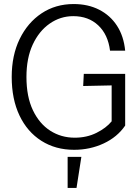

<svg xmlns="http://www.w3.org/2000/svg" viewBox="-20 -730 690 951"><path d="M347 12Q255 12 185 -32.5Q115 -77 76.5 -158Q38 -239 38 -349Q38 -456 77.5 -537Q117 -618 186 -664Q255 -710 345 -710Q416 -710 471 -682Q526 -654 559.5 -602.5Q593 -551 600 -479H525Q515 -559 466.5 -604.5Q418 -650 343 -650Q279 -650 226 -613Q173 -576 142 -509Q111 -442 111 -349Q111 -251 143 -184Q175 -117 229 -82.5Q283 -48 350 -48Q410 -48 458 -72Q506 -96 533 -129V-307L392 -304L395 -364H600V-108Q561 -51 493.5 -19.5Q426 12 347 12ZM315 201V47H383L359 201Z"/></svg>

Font: Azeret Mono Thin ExtraLight
Style: Regular
Weight: 250
Version: Version 1.002